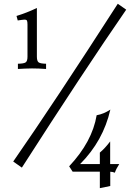

<svg xmlns="http://www.w3.org/2000/svg" viewBox="-20 -793 726 999"><path d="M219.7 -434.1Q180.7 -437 146.5 -437Q108.9 -436.5 73.2 -434.1V-461.4Q105 -461.9 114 -468.8Q123 -475.6 123 -497.6V-665.5Q123 -680.2 120.4 -685.5Q117.7 -690.9 106.9 -690.9Q96.7 -690.4 72.3 -686.5L65.9 -710Q120.1 -726.6 171.9 -751.5V-498.5Q171.9 -476.1 180.4 -469Q189 -461.9 219.7 -461.4ZM93.8 79.1 48.8 47.4Q263.2 -261.2 592.8 -773.4L636.7 -742.7Q413.6 -419.4 93.8 79.1ZM499.5 186V100.1H357.9L339.8 72.3Q460 -55.7 482.9 -193.4Q519 -199.7 554.2 -222.7Q517.1 -60.1 397 60.5H499.5V1Q526.9 -22 553.2 -57.1V60.5H600.6Q584 85.9 577.6 105.5Q564.9 100.6 553.7 100.6V174.8Z"/></svg>

Font: Almanac
Style: Regular
Weight: 400
Designer: Eden's Almanac
Version: Version 3.501;March 28, 2021;FontCreator 13.0.0.2683 64-bit